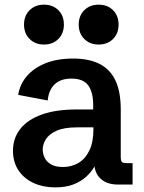

<svg xmlns="http://www.w3.org/2000/svg" viewBox="-20 -791 619 823"><path d="M216.8 12.2Q165.5 12.2 124.5 -6.3Q83.5 -24.9 59.6 -60.3Q35.6 -95.7 35.6 -145Q35.6 -198.2 66.7 -238Q97.7 -277.8 158.4 -299.8Q219.2 -321.8 309.1 -321.8H388.2L379.4 -310.1V-339.8Q379.4 -396.5 357.9 -425.3Q336.4 -454.1 286.6 -454.1Q239.3 -454.1 213.9 -429.2Q188.5 -404.3 184.6 -360.4L58.1 -384.3Q64.5 -427.7 93.5 -462.9Q122.6 -498 172.9 -519Q223.1 -540 293.9 -540Q361.3 -540 406.7 -517.1Q452.1 -494.1 474.9 -446Q497.6 -397.9 497.6 -321.8V-119.1Q497.6 -102.5 502.2 -97.2Q506.8 -91.8 522 -91.8H548.3V0H485.4Q437.5 0 410.6 -25.6Q383.8 -51.3 383.8 -96.2V-126L404.3 -120.1Q397.5 -99.1 384.3 -76.2Q371.1 -53.2 349.1 -33.2Q327.1 -13.2 294.7 -0.5Q262.2 12.2 216.8 12.2ZM250 -75.2Q286.6 -75.2 316.2 -92.5Q345.7 -109.9 363 -145.8Q380.4 -181.6 380.4 -236.3V-245.1H311Q253.9 -245.1 221.7 -230.2Q189.5 -215.3 176.3 -193.6Q163.1 -171.9 163.1 -150.4Q163.1 -131.8 171.6 -114.5Q180.2 -97.2 199.2 -86.2Q218.3 -75.2 250 -75.2ZM168.5 -600.1Q130.9 -600.1 106.9 -624Q83 -647.9 83 -685.5Q83 -723.6 106.9 -747.3Q130.9 -771 168.5 -771Q206.5 -771 230.2 -747.3Q253.9 -723.6 253.9 -685.5Q253.9 -647.9 230.2 -624Q206.5 -600.1 168.5 -600.1ZM402.8 -600.1Q365.2 -600.1 341.3 -624Q317.4 -647.9 317.4 -685.5Q317.4 -723.6 341.3 -747.3Q365.2 -771 402.8 -771Q440.9 -771 464.6 -747.3Q488.3 -723.6 488.3 -685.5Q488.3 -647.9 464.6 -624Q440.9 -600.1 402.8 -600.1Z"/></svg>

Font: Schibsted Grotesk SemiBold
Style: Regular
Weight: 600
Designer: Bakken & Baeck AS, Henrik Kongsvoll
Foundry: Schibsted ASA
Version: Version 1.100;gftools[0.9.25]